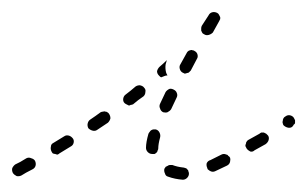

<svg xmlns="http://www.w3.org/2000/svg" viewBox="-30 -275 501 313"><path d="M275 15Q278 12 278 8Q278 6 277 4Q277 2 275 1Q274 -1 272 -1Q270 -2 268 -2Q259 -3 251 -6Q249 -6 247 -6Q245 -6 244 -5Q242 -4 240 -3Q239 -1 238 0Q237 4 239 8Q240 12 244 13Q255 17 268 18Q272 18 275 15ZM28 -5Q29 -9 27 -13Q25 -16 21 -17Q17 -19 13 -17Q2 -10 -5 -7Q-8 -5 -10 -1Q-11 3 -9 7Q-7 10 -3 12Q1 13 5 11Q11 7 23 1Q27 -1 28 -5ZM345 -11Q346 -15 345 -18Q344 -20 342 -21Q341 -23 339 -23Q337 -24 335 -24Q333 -24 331 -23Q321 -18 313 -14Q309 -13 307 -9Q306 -5 308 -1Q308 1 310 2Q311 3 313 4Q315 5 317 5Q319 5 321 4Q330 0 340 -5Q344 -7 345 -11ZM90 -42Q91 -46 89 -49Q86 -53 82 -54Q78 -55 75 -53L57 -42Q53 -40 53 -36Q52 -32 54 -28Q55 -26 56 -25Q58 -24 60 -24Q62 -23 64 -23Q66 -24 67 -25L85 -36Q89 -38 90 -42ZM211 -27Q214 -24 218 -24Q220 -24 222 -24Q224 -25 225 -26Q227 -28 227 -30Q228 -31 228 -33Q228 -40 231 -51Q232 -55 230 -59Q228 -63 224 -64Q222 -64 220 -64Q219 -64 217 -63Q215 -62 214 -60Q213 -59 212 -57Q208 -43 208 -34Q208 -30 211 -27ZM408 -47Q409 -51 407 -54Q405 -56 404 -57Q402 -58 400 -59Q398 -59 396 -59Q394 -58 393 -57Q384 -52 375 -47Q373 -46 372 -44Q371 -43 371 -41Q370 -39 370 -37Q371 -35 372 -33Q374 -30 378 -28Q382 -27 385 -30Q394 -35 403 -40Q407 -43 408 -47ZM150 -82Q150 -86 148 -89Q147 -91 145 -92Q144 -93 142 -93Q140 -94 138 -93Q136 -93 134 -92Q126 -86 117 -80Q114 -78 113 -74Q112 -70 114 -66Q117 -63 121 -62Q125 -61 128 -63Q137 -69 146 -75Q149 -78 150 -82ZM449 -72Q451 -73 451 -75Q451 -77 451 -79Q450 -81 449 -83Q447 -86 443 -87Q439 -88 435 -85Q433 -84 432 -82Q431 -80 431 -78Q430 -76 431 -74Q431 -73 432 -71Q435 -68 439 -67Q443 -66 446 -68L447 -69Q448 -70 449 -72ZM231 -98Q232 -94 236 -92Q240 -91 243 -92Q247 -94 249 -97Q253 -106 258 -116Q260 -120 258 -124Q257 -127 253 -129Q249 -131 246 -130Q242 -128 240 -125Q235 -115 231 -106Q229 -102 231 -98ZM207 -125Q208 -129 205 -132Q203 -135 198 -136Q194 -136 191 -134Q183 -127 175 -121Q172 -119 171 -115Q170 -110 173 -107Q174 -106 176 -105Q178 -104 180 -103Q182 -103 183 -104Q185 -104 187 -105Q195 -112 204 -118Q207 -121 207 -125ZM226 -159Q227 -163 230 -166Q236 -171 242 -177Q241 -173 240 -170Q239 -163 241 -156Q242 -154 243 -152Q240 -152 238 -151Q236 -150 233 -149Q232 -149 231 -150Q230 -151 229 -152Q226 -155 226 -159ZM263 -163Q264 -159 267 -157Q269 -156 271 -155Q273 -155 275 -156Q277 -156 278 -157Q280 -159 281 -160L291 -179Q293 -182 292 -186Q291 -190 287 -192Q286 -193 284 -193Q282 -194 280 -193Q278 -193 276 -191Q275 -190 274 -188L264 -170Q262 -167 263 -163ZM298 -229Q298 -227 298 -225Q299 -223 300 -221Q301 -220 303 -219Q306 -217 310 -218Q314 -219 317 -222L327 -240Q328 -242 329 -244Q329 -246 329 -247Q328 -249 327 -251Q326 -253 324 -254Q320 -256 316 -255Q312 -254 310 -250L299 -233Q298 -231 298 -229Z"/></svg>

Font: FRB American Cursive Dashed Light
Style: Italic
Weight: 300
Italic angle: -25°
Version: Version 2.0;Modular Font Editor K font №1